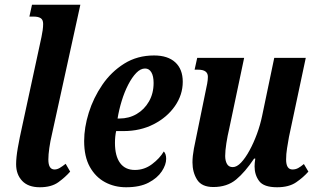

<svg xmlns="http://www.w3.org/2000/svg" viewBox="-20 -780 1332 810"><path d="M148 10Q99 10 73.5 -17Q48 -44 48 -87Q48 -115 55 -155.5Q62 -196 75 -254L155 -624Q158 -638 160 -652.5Q162 -667 162 -679Q162 -697 151.5 -703.5Q141 -710 122 -710H104L115 -760H319L199 -213Q192 -184 188 -155.5Q184 -127 184 -107Q184 -65 210 -65Q221 -65 232 -71.5Q243 -78 257 -89L276 -56Q256 -33 226.5 -11.5Q197 10 148 10Z M512 10Q463 10 423 -11.5Q383 -33 359 -76Q335 -119 335 -185Q335 -242 354.5 -304.5Q374 -367 411.5 -422Q449 -477 504 -511.5Q559 -546 630 -546Q688 -546 719.5 -517Q751 -488 751 -435Q751 -380 718 -332.5Q685 -285 628.5 -256Q572 -227 501 -227H470Q465 -205 465 -177Q465 -122 486.5 -92.5Q508 -63 549 -63Q589 -63 621.5 -87.5Q654 -112 671 -141Q681 -131 681 -110Q681 -85 662.5 -57Q644 -29 607 -9.5Q570 10 512 10ZM484 -280Q524 -280 556.5 -299Q589 -318 608.5 -352Q628 -386 628 -430Q628 -459 618.5 -475Q609 -491 592 -491Q573 -491 555 -472.5Q537 -454 521 -423Q505 -392 493.5 -354.5Q482 -317 476 -280Z M1149 10Q1093 10 1073.5 -16Q1054 -42 1054 -78Q1054 -92 1057 -111H1052Q1014 -54 976 -22.5Q938 9 880 9Q831 9 811.5 -22Q792 -53 792 -95Q792 -121 798 -153Q804 -185 810 -212L846 -388Q851 -411 854 -427Q857 -443 857 -456Q857 -486 816 -486H801L812 -536H1010L947 -237Q940 -208 935 -176Q930 -144 930 -122Q930 -102 937.5 -88.5Q945 -75 962 -75Q979 -75 997 -94Q1015 -113 1032.5 -145Q1050 -177 1064 -215Q1078 -253 1086 -292L1137 -536H1270L1199 -202Q1195 -179 1191 -154.5Q1187 -130 1187 -107Q1187 -65 1214 -65Q1227 -65 1238 -71Q1249 -77 1262 -88L1281 -56Q1260 -32 1229.5 -11Q1199 10 1149 10Z"/></svg>

Font: Noto Serif ExtraCondensed
Style: Bold Italic
Weight: 700
Width: 2
Italic angle: -12°
Designer: Monotype Design Team
Foundry: Monotype Imaging Inc.
Version: Version 2.013; ttfautohint (v1.8.4.7-5d5b)